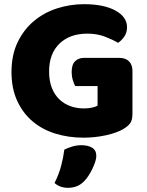

<svg xmlns="http://www.w3.org/2000/svg" viewBox="-20 -643 704 919"><path d="M614 -99Q614 -68 603 -53Q592 -38 568 -24Q554 -16 533 -8.5Q512 -1 487 4.5Q462 10 434.5 13Q407 16 380 16Q308 16 245 -3.5Q182 -23 135.5 -62.5Q89 -102 62 -161Q35 -220 35 -298Q35 -380 64.5 -441Q94 -502 142.5 -542.5Q191 -583 253.5 -603Q316 -623 382 -623Q477 -623 532.5 -592.5Q588 -562 588 -513Q588 -487 575 -468Q562 -449 545 -438Q520 -453 482.5 -467.5Q445 -482 398 -482Q314 -482 264.5 -434Q215 -386 215 -301Q215 -255 228.5 -221.5Q242 -188 265 -166.5Q288 -145 318 -134.5Q348 -124 382 -124Q404 -124 421 -128Q438 -132 447 -137V-231H340Q334 -242 328.5 -260Q323 -278 323 -298Q323 -334 339.5 -350Q356 -366 382 -366H551Q581 -366 597.5 -349.5Q614 -333 614 -303ZM384 223Q367 241 347.5 248.5Q328 256 305 256Q267 256 241 233Q262 191 272.5 151.5Q283 112 288 73Q304 65 325.5 58.5Q347 52 369 52Q401 52 421 64Q441 76 441 104Q441 116 435.5 132.5Q430 149 422 165.5Q414 182 404 197.5Q394 213 384 223Z"/></svg>

Font: BALOOCHETTANREGULAR
Style: Book
Weight: 400
Designer: Maithili Shingre and Ek Type
Foundry: Ek Type
Version: Version 1.100;PS 1.000;hotconv 1.0.88;makeotf.lib2.5.647800;